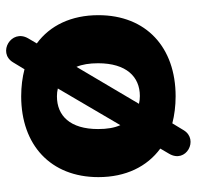

<svg xmlns="http://www.w3.org/2000/svg" viewBox="-28 -566 654 639"><g transform="rotate(-90 299.5 -246.0)"><path d="M299 11C462 11 569 -87 569 -246C569 -336 535 -407 475 -451L492 -480C524 -536 444 -583 412 -530L389 -492C362 -499 332 -503 299 -503C137 -503 30 -405 30 -246C30 -155 65 -84 125 -40L108 -11C74 46 155 89 186 38L209 0C236 7 267 11 299 11ZM300 -108C291 -108 282 -109 274 -111L397 -319C405 -300 409 -276 409 -247C409 -153 364 -108 300 -108ZM190 -247C190 -340 234 -384 299 -384C308 -384 317 -383 325 -381L203 -173C194 -193 190 -217 190 -247Z"/></g></svg>

Font: SN Pro Heavy
Style: Regular
Weight: 800
Designer: Tobias Whetton
Foundry: Supernotes
Version: Version 1.001;Glyphs 3.2 (3249)